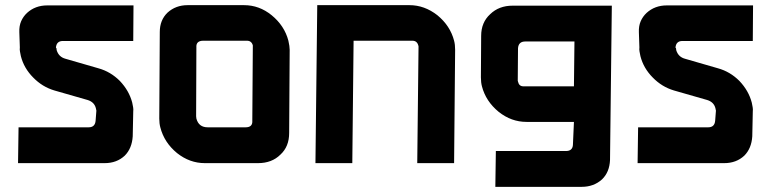

<svg xmlns="http://www.w3.org/2000/svg" viewBox="-20 -633 2992 745"><path d="M199 -446 200 -438Q208 -412 234 -405L362 -368Q409 -355 445 -319Q481 -281 493 -235Q495 -225 496.5 -217Q498 -209 497 -201L495 -104Q492 -57 464 -29Q433 0 386 0H50L52 -139H324Q349 -139 351 -165L354 -204Q354 -203 352 -213Q346 -237 320 -245L191 -282Q144 -296 109 -332Q73 -368 61 -415Q59 -425 57.5 -433Q56 -441 57 -449L55 -508Q54 -532 62 -550.5Q70 -569 85 -583Q117 -612 163 -612H498L497 -474H224Q199 -474 197 -448Z M600 -509Q600 -555 630 -584Q662 -613 708 -613H927Q986 -613 1034 -574Q1084 -533 1099 -475Q1104 -453 1104 -440L1102 -117Q1102 -64 1068 -33Q1035 0 981 0H775Q716 0 667 -39Q617 -80 602 -139Q598 -154 598 -173ZM741 -182Q741 -177 742 -173Q751 -139 786 -139H933Q961 -139 959 -165L961 -453V-457Q956 -475 938 -475H769Q740 -475 742 -449Z M1352 -475 1347 0H1204L1211 -613H1569Q1627 -613 1677 -574Q1727 -533 1742 -475Q1746 -460 1746 -440L1742 0H1599L1604 -453L1603 -457Q1598 -475 1580 -475Z M2207 -160H2023Q1964 -160 1915 -199Q1865 -240 1850 -298Q1846 -313 1846 -333L1847 -494Q1847 -546 1882 -578Q1916 -611 1969 -611H2354L2347 -12Q2345 35 2316 63Q2284 92 2237 92H1902L1904 -47H2176Q2201 -47 2203 -70ZM2207 -298 2209 -472H2018Q1992 -472 1990 -446L1989 -320L1990 -316Q1994 -298 2011 -298Z M2603 -446 2604 -438Q2612 -412 2638 -405L2766 -368Q2813 -355 2849 -319Q2885 -281 2897 -235Q2899 -225 2900.5 -217Q2902 -209 2901 -201L2899 -104Q2896 -57 2868 -29Q2837 0 2790 0H2454L2456 -139H2728Q2753 -139 2755 -165L2758 -204Q2758 -203 2756 -213Q2750 -237 2724 -245L2595 -282Q2548 -296 2513 -332Q2477 -368 2465 -415Q2463 -425 2461.5 -433Q2460 -441 2461 -449L2459 -508Q2458 -532 2466 -550.5Q2474 -569 2489 -583Q2521 -612 2567 -612H2902L2901 -474H2628Q2603 -474 2601 -448Z"/></svg>

Font: Covid19
Style: Regular
Weight: 400
Designer: Peter Wiegel
Foundry: (c) CAT - Ing. Peter Wiegel.  for Rudolf Maass + Partner GmbH
Version: Version 001.000